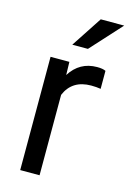

<svg xmlns="http://www.w3.org/2000/svg" viewBox="-116 -807 584 865"><g transform="rotate(15 176.5 -375.0)"><path d="M323.7 -447.3Q303.2 -450.7 279.3 -450.7Q190.4 -450.7 158.7 -375V0H68.4V-528.3H156.2L157.7 -467.3Q202.1 -538.1 283.7 -538.1Q310.1 -538.1 323.7 -531.2ZM243.2 -750H352.5L221.7 -606.4H148.9Z"/></g></svg>

Font: SteelSelectRoboto
Style: Roboto-Regular
Weight: 400
Designer: Google
Version: Version 2.137; 2017